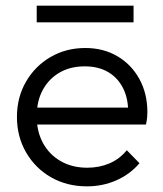

<svg xmlns="http://www.w3.org/2000/svg" viewBox="-20 -650 578 680"><path d="M288 10Q217 10 161 -22Q105 -54 72.5 -110Q40 -166 40 -236Q40 -305 72 -360.5Q104 -416 159 -448Q214 -480 282 -480Q346 -480 395.5 -451Q445 -422 473.5 -370.5Q502 -319 502 -252Q502 -244 501 -233.5Q500 -223 497 -209H90V-269H459L434 -247Q435 -299 416.5 -336.5Q398 -374 363.5 -394.5Q329 -415 280 -415Q229 -415 191 -393Q153 -371 131.5 -331.5Q110 -292 110 -238Q110 -184 132.5 -143Q155 -102 195.5 -79Q236 -56 289 -56Q332 -56 368 -71.5Q404 -87 429 -118L474 -72Q441 -33 392.5 -11.5Q344 10 288 10ZM110 -630H453V-571H110Z"/></svg>

Font: Outfit Thin Light
Style: Regular
Weight: 300
Version: Version 1.100;gftools[0.9.27]